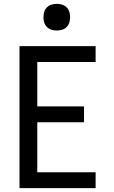

<svg xmlns="http://www.w3.org/2000/svg" viewBox="-20 -974 588 994"><path d="M81 0V-735H475V-653H173V-423H415V-341H173V-82H475V0ZM274 -816Q260 -816 246.5 -820Q233 -824 223 -834Q213 -844 209 -857.5Q205 -871 205 -885Q205 -899 209 -912.5Q213 -926 223 -936Q233 -946 246.5 -950Q260 -954 274 -954Q288 -954 301.5 -950Q315 -946 325 -936Q335 -926 339 -912.5Q343 -899 343 -885Q343 -871 339 -857.5Q335 -844 325 -834Q315 -824 301.5 -820Q288 -816 274 -816Z"/></svg>

Font: Iosevka Semi-Condensed Medium
Style: Regular
Weight: 500
Monospace: yes
Designer: Belleve Invis
Foundry: Belleve Invis
Version: Version 27.3.5